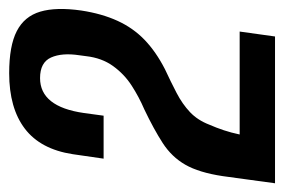

<svg xmlns="http://www.w3.org/2000/svg" viewBox="-126 -512 634 429"><g transform="rotate(-90 191.5 -297.0)"><path d="M-3 0Q1 -30 5 -58.5Q9 -87 13 -117Q21 -170 38.5 -200.5Q56 -231 87 -251Q118 -271 162 -292Q190 -304 215.5 -320.5Q241 -337 259 -362Q277 -387 281 -422L283 -437Q289 -476 278 -500.5Q267 -525 232 -525Q200 -525 180.5 -500.5Q161 -476 154 -427L148 -383H52L62 -452Q73 -524 119 -559Q165 -594 243 -594Q304 -594 337 -577Q370 -560 380.5 -524.5Q391 -489 383 -433Q376 -387 360 -352Q344 -317 317.5 -291.5Q291 -266 252 -246Q224 -233 199 -220Q174 -207 156 -190Q138 -173 128 -147Q121 -131 115.5 -114.5Q110 -98 106 -79H336L325 0Z"/></g></svg>

Font: Alumni Sans SemiBold
Style: Italic
Weight: 600
Italic angle: -8°
Version: Version 1.016